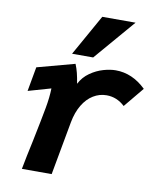

<svg xmlns="http://www.w3.org/2000/svg" viewBox="-89 -876 785 946"><g transform="rotate(10 304.0 -403.0)"><path d="M115 -144Q139.5 -263 149 -316Q159 -370.5 160 -415.5L46.5 -383L68.5 -505L256 -555.5Q264.5 -535 270 -513Q275.5 -491 280.5 -460Q298.5 -495 330 -517Q361.5 -539 395.5 -548.8Q429.5 -558.5 457 -558.5Q540.5 -558.5 608.5 -492.5L525.5 -392Q486 -429.5 434 -429.5Q398.5 -429.5 367.5 -410.5Q336.5 -391.5 314.8 -355.2Q293 -319 283.5 -268L234.5 0H85.5Q97.5 -64 115 -144ZM230.5 -601.5 345.5 -806.5H512L336 -601.5Z"/></g></svg>

Font: JuliaMono ExtraBold
Style: Italic
Weight: 800
Italic angle: -9°
Monospace: yes
Designer: cormullion
Foundry: corm
Version: Version 0.057; ttfautohint (v1.8.4)